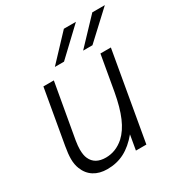

<svg xmlns="http://www.w3.org/2000/svg" viewBox="-179 -894 979 1035"><g transform="rotate(-30 310.5 -376.5)"><path d="M59 -74Q48 -101 48 -136Q48 -167 56 -212L115 -549H180L120 -209Q115 -177 115 -156Q115 -120 125 -99Q148 -48 216 -48Q278 -48 329 -93Q366 -127 391 -185Q416 -243 432 -332L470 -549H535L439 0H374L390 -92Q347 -40 299 -15Q251 10 192 10Q143 10 109 -11.5Q75 -33 59 -74ZM278 -609H221L366 -763H441ZM455 -609H397L543 -763H621Z"/></g></svg>

Font: Open Sauce One Light Italic
Style: Regular
Weight: 300
Italic angle: -10°
Designer: Alfredo Marco Pradil
Foundry: Creative Sauce Fz LLC
Version: Version 1.477